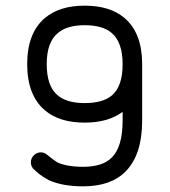

<svg xmlns="http://www.w3.org/2000/svg" viewBox="-20 -655 600 678"><path d="M279 -635Q368 -635 419 -592Q481 -540 482 -432Q482 -431 482 -429V-229Q482 -109 424 -50Q372 3 274 3Q200 3 152 -19Q143 -24 133.5 -30Q124 -36 119 -40Q114 -44 108 -49.5Q102 -55 102 -55Q89 -65 89 -82Q89 -96 99.5 -106.5Q110 -117 124 -117Q137 -117 147 -108Q173 -87 182 -82Q215 -66 274 -66Q343 -66 375 -99Q413 -137 413 -229V-260Q362 -222 279 -222Q189 -222 138 -266Q76 -319 76 -428.5Q76 -538 138 -591Q190 -635 279 -635ZM279 -566Q216 -566 184 -538Q145 -506 145 -428.5Q145 -351 183 -319Q215 -291 279 -291Q343 -291 375 -318Q413 -350 413 -428Q413 -506 374 -539Q342 -566 279 -566Z"/></svg>

Font: Brass Mono
Style: Regular
Weight: 400
Monospace: yes
Version: Version 1.100; ttfautohint (v1.8.3) -l 8 -r 50 -G 200 -x 14 